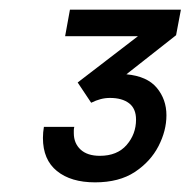

<svg xmlns="http://www.w3.org/2000/svg" viewBox="-20 -720 395 398"><path d="M177 -342Q127 -342 98 -365.5Q69 -389 69 -434Q69 -440 69.5 -445.5Q70 -451 71 -457H134Q133 -453 133 -450Q133 -447 133 -444Q133 -423 147 -410Q161 -397 187 -397Q223 -397 242.5 -419.5Q262 -442 262 -472Q262 -495 247.5 -506Q233 -517 208 -517Q198 -517 188.5 -514.5Q179 -512 169 -507L141 -549L266 -645H115L125 -700H355L345 -647L242 -566Q285 -562 305 -538Q325 -514 325 -481Q325 -449 308.5 -417Q292 -385 259.5 -363.5Q227 -342 177 -342Z"/></svg>

Font: Rethink Sans
Style: Italic
Weight: 400
Italic angle: -10°
Designer: The Rethink Sans project authors (Hans Thiessen). DM Sans designed by Colophon Foundry.
Foundry: Rethink Communications LLC
Version: Version 1.001